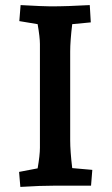

<svg xmlns="http://www.w3.org/2000/svg" viewBox="-20 -730 439 755"><path d="M55 -54 128 -68Q137 -120 137 -149V-557Q137 -583 128 -635L56 -647L61 -710Q151 -705 179 -705Q246 -705 333 -710L337 -642L264 -635Q256 -569 256 -527V-179Q256 -135 264 -69L343 -62L338 0H201Q138 0 60 5Z"/></svg>

Font: Andada Pro
Style: Bold
Weight: 700
Designer: Carolina Giovagnoli
Foundry: Huerta Tipografica
Version: Version 3.005; ttfautohint (v1.8.4)